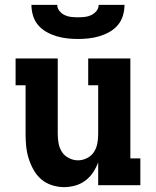

<svg xmlns="http://www.w3.org/2000/svg" viewBox="-20 -760 640 788"><path d="M243 8Q218 8 193 0Q168 -8 149 -24.5Q130 -41 117.5 -63.5Q105 -86 97.5 -110Q90 -134 87.5 -159.5Q85 -185 85 -210V-410H44V-520H217V-210Q217 -191 220.5 -171.5Q224 -152 234.5 -136Q245 -120 263 -111Q281 -102 300 -102Q319 -102 337 -111Q355 -120 365.5 -136Q376 -152 379.5 -171.5Q383 -191 383 -210V-410H342V-520H515V-110H556V0H383V-94Q375 -72 362 -52.5Q349 -33 330.5 -19Q312 -5 289 1.5Q266 8 243 8ZM300 -600Q278 -600 255.5 -602.5Q233 -605 211.5 -611.5Q190 -618 170.5 -629Q151 -640 136.5 -657Q122 -674 115.5 -696Q109 -718 109 -740H215Q215 -726 224 -715Q233 -704 245.5 -698Q258 -692 272 -690.5Q286 -689 300 -689Q314 -689 328 -690.5Q342 -692 354.5 -698Q367 -704 376 -715Q385 -726 385 -740H491Q491 -718 484.5 -696Q478 -674 463.5 -657Q449 -640 429.5 -629Q410 -618 388.5 -611.5Q367 -605 344.5 -602.5Q322 -600 300 -600Z"/></svg>

Font: Iosevka HT Extrabold Extended
Style: Regular
Weight: 800
Width: 7
Monospace: yes
Designer: Belleve Invis
Foundry: Belleve Invis
Version: Version 32.3.0; ttfautohint (v1.8.4)